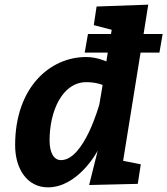

<svg xmlns="http://www.w3.org/2000/svg" viewBox="-20 -795 719 825"><path d="M344 -569H443L437 -531C437 -531 397 -550 350 -550C195 -550 45 -420 45 -171C45 -69 97 10 186 10C313 10 395 -138 400 -148L363 0L572 -5L585 -89L509 -104L584 -569H665L679 -649H597L617 -775L395 -767L383 -687L460 -667L457 -649H358ZM407 -347C407 -347 342 -107 242 -107C211 -107 193 -139 193 -192C193 -318 248 -442 351 -442C393 -442 421 -430 421 -430Z"/></svg>

Font: Bitter
Style: Bold Italic
Weight: 700
Designer: Sol Matas
Foundry: Sol Matas
Version: Version 1.002